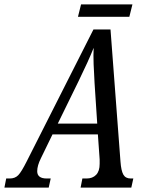

<svg xmlns="http://www.w3.org/2000/svg" viewBox="-63 -847 658 867"><path d="M539 -41 530 0H301L309 -41H328Q355 -41 371 -57.5Q387 -74 387 -107V-127L379 -240H174L122 -133Q105 -99 105 -74Q105 -41 148 -41H166L157 0H-43L-35 -41H-19Q5 -41 19.5 -56Q34 -71 58 -119L359 -714H436L481 -118Q484 -76 494 -58.5Q504 -41 527 -41ZM376 -289 364 -472 362 -513Q359 -558 359 -598L360 -631Q336 -571 292 -481L198 -289ZM303 -827H535L521 -771H289Z"/></svg>

Font: Noto Serif Cond
Style: Italic
Weight: 400
Width: 3
Italic angle: -12°
Designer: Monotype Design Team
Foundry: Monotype Imaging Inc.
Version: Version 1.001